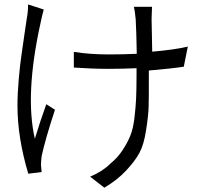

<svg xmlns="http://www.w3.org/2000/svg" viewBox="-20 -788 967 885"><path d="M109.4 -767.6C109.4 -744.1 107.4 -722.7 103.5 -703.1C102.5 -697.3 98.6 -672.9 92.8 -630.9C86.9 -588.9 82 -554.7 78.1 -528.3C74.2 -502 70.3 -466.8 66.4 -422.9C62.5 -378.9 60.5 -337.9 60.5 -300.8C60.5 -203.1 77.1 -98.6 110.4 12.7L171.9 4.9C171.9 1 170.9 -9.8 168.9 -27.3C168.9 -37.1 169.9 -50.8 171.9 -68.4C183.6 -122.1 204.1 -193.4 233.4 -282.2L193.4 -307.6C173.8 -252.9 156.2 -200.2 140.6 -148.4C109.4 -284.2 118.2 -461.9 167 -682.6C170.9 -702.1 175.8 -722.7 181.6 -744.1ZM845.7 -573.2C804.7 -563.5 750 -555.7 681.6 -549.8C679.7 -645.5 678.7 -696.3 678.7 -701.2C679.7 -734.4 680.7 -752.9 680.7 -756.8H596.7C600.6 -742.2 603.5 -722.7 605.5 -698.2C607.4 -662.1 609.4 -609.4 610.4 -540C567.4 -538.1 524.4 -537.1 481.4 -537.1C422.9 -537.1 369.1 -541 320.3 -548.8V-476.6C376 -472.7 429.7 -470.7 480.5 -470.7C523.4 -470.7 566.4 -471.7 609.4 -473.6V-444.3C609.4 -396.5 608.4 -359.4 607.4 -334C606.4 -308.6 603.5 -278.3 599.6 -244.1C595.7 -210 588.9 -182.6 580.1 -161.1C571.3 -139.6 559.6 -118.2 544.9 -95.7C530.3 -73.2 511.7 -52.7 489.3 -34.2C465.8 -10.7 434.6 9.8 395.5 26.4L460.9 77.1C501 53.7 534.2 27.3 561.5 -2C588.9 -31.2 609.4 -58.6 623 -84C636.7 -109.4 646.5 -143.6 653.3 -187.5C660.2 -231.4 664.1 -266.6 665 -293.9C666 -321.3 666 -364.3 666 -421.9V-462.9C734.4 -468.8 788.1 -474.6 827.1 -480.5Z"/></svg>

Font: Gen Shin Gothic P Normal
Style: Regular
Weight: 300
Designer: [Source Han Sans]
Ryoko NISHIZUKA  (kana & ideographs); Paul D. Hunt (Latin, Greek & Cyrillic); Wenlong ZHANG  (bopomofo
Version: Version 1.002.20150607